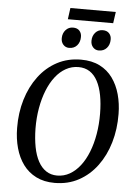

<svg xmlns="http://www.w3.org/2000/svg" viewBox="-67 -1110 826 1171"><g transform="rotate(5 346.0 -524.5)"><path d="M312 10.5Q247 10.5 198.8 -13.8Q150.5 -38 119 -81Q87.5 -124 71.8 -181Q56 -238 55.5 -303.5Q54.5 -396.5 79 -477.8Q103.5 -559 150 -621Q196.5 -683 262 -717.8Q327.5 -752.5 408.5 -752.5Q474.5 -752.5 522.8 -728.2Q571 -704 602 -661Q633 -618 648.5 -561.8Q664 -505.5 664.5 -442Q665.5 -349 641.5 -267.2Q617.5 -185.5 571.2 -123Q525 -60.5 459.5 -25Q394 10.5 312 10.5ZM323.5 -35.5Q365 -35.5 400.5 -55.8Q436 -76 464.2 -112.5Q492.5 -149 512.2 -199Q532 -249 542.2 -308.8Q552.5 -368.5 552 -434.5Q551.5 -496.5 542 -546.5Q532.5 -596.5 513.5 -632.2Q494.5 -668 465.5 -687Q436.5 -706 396.5 -706Q355.5 -706 319.8 -686.2Q284 -666.5 255.8 -630.2Q227.5 -594 207.8 -544.5Q188 -495 177.5 -435.5Q167 -376 167.5 -310Q168.5 -247.5 178.2 -196.8Q188 -146 207.5 -110Q227 -74 256 -54.8Q285 -35.5 323.5 -35.5ZM328.5 -817.5Q307 -817.5 292.8 -833.2Q278.5 -849 279 -873.5Q279.5 -903.5 297.5 -923.2Q315.5 -943 342.5 -943Q368.5 -943 382 -927.8Q395.5 -912.5 395 -890Q395 -858.5 377 -838Q359 -817.5 328.5 -817.5ZM510.5 -817.5Q489 -817.5 474.8 -833.2Q460.5 -849 461 -873.5Q461.5 -903.5 479.2 -923.2Q497 -943 524.5 -943Q550 -943 563.8 -927.8Q577.5 -912.5 577 -890Q577 -858.5 558.8 -838Q540.5 -817.5 510.5 -817.5ZM315.5 -1060.5H593.5L583.5 -991H306Z"/></g></svg>

Font: Merriweather 48pt
Style: Italic
Weight: 400
Italic angle: -7.8°
Version: Version 2.101